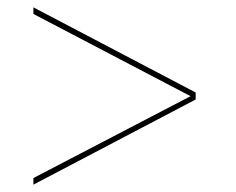

<svg xmlns="http://www.w3.org/2000/svg" viewBox="-20 -561 644 523"><path d="M71 -541 513 -309V-290L71 -58V-76L499 -299L71 -523Z"/></svg>

Font: Work Sans Thin
Style: Regular
Weight: 250
Designer: Wei Huang
Foundry: Wei Huang
Version: Version 2.012